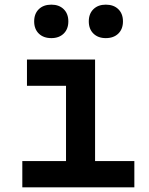

<svg xmlns="http://www.w3.org/2000/svg" viewBox="-20 -806 640 826"><path d="M76 0V-113H264V-437H96V-550H389V-113H558V0ZM435 -642Q402 -642 382 -661.5Q362 -681 362 -714Q362 -747 382 -766.5Q402 -786 435 -786Q469 -786 489 -766.5Q509 -747 509 -714Q509 -681 489 -661.5Q469 -642 435 -642ZM201 -642Q167 -642 147 -661.5Q127 -681 127 -714Q127 -747 147 -766.5Q167 -786 201 -786Q234 -786 254 -766.5Q274 -747 274 -714Q274 -681 254 -661.5Q234 -642 201 -642Z"/></svg>

Font: JetBrains Mono NL
Style: Bold
Weight: 700
Monospace: yes
Designer: Philipp Nurullin, Konstantin Bulenkov
Foundry: JetBrains
Version: Version 2.305; ttfautohint (v1.8.4.7-5d5b)